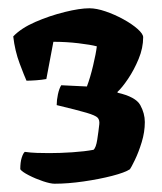

<svg xmlns="http://www.w3.org/2000/svg" viewBox="-20 -790 391 464"><path d="M112 -346Q102 -346 84 -352Q66 -358 49.5 -366.5Q33 -375 29 -381Q29 -398 32.5 -409Q36 -420 40 -423Q54 -421 69 -420.5Q84 -420 99 -420Q125 -420 155 -422Q185 -424 206 -428Q212 -433 215 -452.5Q218 -472 220 -490Q221 -500 216 -505.5Q211 -511 189 -517.5Q167 -524 117 -536Q117 -548 120 -562Q123 -576 128 -584L190 -581Q198 -602 205 -631.5Q212 -661 214 -678Q199 -682 169.5 -685.5Q140 -689 109 -689L92 -599Q81 -597 67.5 -596Q54 -595 44 -595Q39 -606 27.5 -636.5Q16 -667 12 -702Q31 -722 65.5 -737Q100 -752 136.5 -761Q173 -770 196 -770Q213 -770 235 -762.5Q257 -755 278 -743.5Q299 -732 312.5 -720Q326 -708 326 -700Q326 -674 315 -647.5Q304 -621 289.5 -599.5Q275 -578 264 -568V-566Q308 -556 319 -536Q330 -516 330 -495Q330 -471 322.5 -446.5Q315 -422 306 -403.5Q297 -385 294 -381Q282 -373 251 -365Q220 -357 182 -351.5Q144 -346 112 -346Z"/></svg>

Font: Texturina ExtraBold
Style: Regular
Weight: 800
Designer: Guillermo Torres Carreño
Foundry: Omnibus-Type
Version: Version 1.002; ttfautohint (v1.8.3)